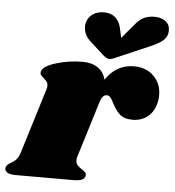

<svg xmlns="http://www.w3.org/2000/svg" viewBox="-94 -807 780 856"><g transform="rotate(5 295.5 -378.5)"><path d="M614 -411Q614 -392 610 -376Q600 -335 572 -313Q544 -291 505 -291Q467 -291 447.5 -309Q428 -327 413 -357Q405 -374 398 -382Q391 -390 382 -390Q372 -390 364.5 -382Q357 -374 351 -354L274 -104Q272 -99 272 -89Q272 -76 279.5 -67.5Q287 -59 300 -51Q312 -43 316 -38Q320 -33 319 -25Q317 -12 304.5 -6Q292 0 262 0H6Q-20 0 -31.5 -8.5Q-43 -17 -40 -31Q-36 -43 -19 -52Q-4 -60 6 -71Q16 -82 23 -106L112 -395Q114 -400 114 -409Q114 -420 109.5 -426Q105 -432 95 -441Q85 -449 81 -455Q77 -461 80 -471Q86 -494 143 -511.5Q200 -529 262 -529Q303 -529 330 -510.5Q357 -492 365 -458Q413 -529 491 -529Q547 -529 580.5 -495Q614 -461 614 -411ZM632 -702Q632 -675 613 -657.5Q594 -640 545 -620L399 -557Q387 -552 379 -552Q367 -552 353 -564L290 -621Q258 -649 258 -687Q258 -716 279.5 -736.5Q301 -757 338 -757Q368 -757 387.5 -740.5Q407 -724 414 -692L423 -650L476 -713Q496 -738 516.5 -747.5Q537 -757 564 -757Q593 -757 612.5 -742.5Q632 -728 632 -702Z"/></g></svg>

Font: Shrikhand
Style: Regular
Weight: 400
Italic angle: -14°
Version: Version 1.000;PS 1.000;hotconv 1.0.88;makeotf.lib2.5.647800